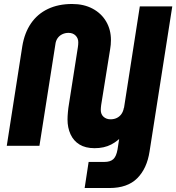

<svg xmlns="http://www.w3.org/2000/svg" viewBox="-20 -732 885 964"><path d="M455 12Q409 12 379 -6.5Q349 -25 334 -58Q319 -91 319 -132Q319 -148 321 -169.5Q323 -191 326 -208L371 -495Q372 -501 372.5 -507.5Q373 -514 373 -520Q373 -540 359.5 -553.5Q346 -567 324 -567Q307 -567 292.5 -560Q278 -553 269 -540Q260 -527 258 -509L178 0H14L92 -500Q103 -567 135.5 -614.5Q168 -662 220.5 -687Q273 -712 342 -712Q401 -712 445 -688.5Q489 -665 513 -624Q537 -583 537 -531Q537 -519 536 -507.5Q535 -496 533 -485L488 -205Q487 -197 486.5 -191Q486 -185 486 -180Q486 -158 500 -145.5Q514 -133 535 -133Q553 -133 567 -140Q581 -147 590 -160Q599 -173 602 -191L641 -125Q624 -87 599 -56Q574 -25 538.5 -6.5Q503 12 455 12ZM405 212 425 81H504Q534 81 549 67Q564 53 570 19L682 -700H845L731 28Q718 114 669 163Q620 212 530 212Z"/></svg>

Font: MuseoModerno Thin
Style: Bold Italic
Weight: 700
Italic angle: -9°
Version: Version 1.003